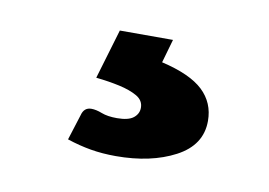

<svg xmlns="http://www.w3.org/2000/svg" viewBox="-37 -57 394 281"><g transform="rotate(10 160.5 84.0)"><path d="M148 175Q128 175 110.5 172Q93 169 75 163L87 125Q90 113 101 113Q108 113 117 116.5Q126 120 140 120Q157 120 164.5 114Q172 108 172 99Q172 88 161.5 82Q151 76 135 72.5Q119 69 100 67L122 -7H201L191 28Q234 38 253 56Q272 74 272 101Q272 137 236 156Q200 175 148 175Z"/></g></svg>

Font: Aleo
Style: Bold
Weight: 700
Designer: Alessio Laiso
Foundry: Alessio Laiso
Version: Version 2.001;gftools[0.9.29]